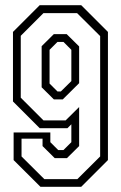

<svg xmlns="http://www.w3.org/2000/svg" viewBox="-20 -720 466 740"><path d="M293 -700 396 -597V-103L293 0H136L32.5 -103V-209.5H174V-172L204.5 -141.5H224.5L255 -172V-241L240 -226H133L30 -329V-597L133 -700ZM277 -669.5H147.5L60 -582V-343.5L147.5 -256H233L285 -307.5V-157L238 -110.5H191L144 -157V-185.5H63V-117L151 -29.5H278L366 -117V-581ZM237 -588.5 285 -541V-399.5L222 -337H187.5L140.5 -383.5V-542L187.5 -588.5ZM224.5 -558.5H201.5L171 -528V-398L201.5 -367.5H214.5L255 -407.5V-528Z"/></svg>

Font: Tourney Condensed Light
Style: Regular
Weight: 300
Width: 3
Designer: Tyler Finck
Foundry: Etcetera Type Co
Version: Version 1.010; ttfautohint (v1.8.3)